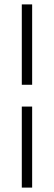

<svg xmlns="http://www.w3.org/2000/svg" viewBox="-20 -791 247 872"><path d="M79 -771H126V-406H79ZM126 -307V61H79V-307Z"/></svg>

Font: Freesentation 2 ExtraLight
Style: Regular
Weight: 260
Designer: glyphs from Roboto by Christian Robertson / Hangul glyphs from Noto Sans CJK(Source Han Sans) by Jang Soo-young and Kang
Foundry: PT&
Version: Version 2.001